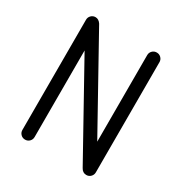

<svg xmlns="http://www.w3.org/2000/svg" viewBox="-143 -694 757 799"><g transform="rotate(30 235.5 -294.0)"><path d="M88.2 -588.2Q103.5 -588.2 114.1 -572.4L352.9 -142.9V-558.8Q352.9 -571.2 361.5 -579.7Q370 -588.2 382.4 -588.2Q394.7 -588.2 403.2 -579.7Q411.8 -571.2 411.8 -558.8V-29.4Q411.8 -17.1 403.2 -8.5Q394.7 0 382.4 0Q364.7 0 355.3 -17.6L117.6 -445.3V-29.4Q117.6 -17.1 109.1 -8.5Q100.6 0 88.2 0Q75.9 0 67.4 -8.5Q58.8 -17.1 58.8 -29.4V-558.8Q58.8 -571.2 67.4 -579.7Q75.9 -588.2 88.2 -588.2Z"/></g></svg>

Font: OpenGost Type B TT
Style: Regular
Weight: 400
Version: Version 0.3